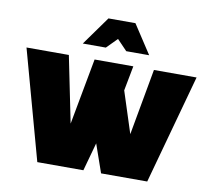

<svg xmlns="http://www.w3.org/2000/svg" viewBox="-81 -827 1008 918"><g transform="rotate(10 423.5 -368.0)"><path d="M595.2 -596.2H483.9L435.1 -647L384.8 -596.2H272.9L373 -735.8H503.9ZM690.9 0H466.8L418.9 -137.2L380.9 0H157.2L11.2 -530.8H216.8L282.2 -209L341.8 -530.8H529.8L506.8 -410.2L571.8 -209L629.9 -530.8H836.9Z"/></g></svg>

Font: Squarion Black
Style: Regular
Weight: 900
Designer: Natanael Gama
Version: Version 1.00;September 12, 2019;FontCreator 11.5.0.2425 64-b